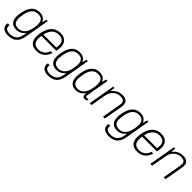

<svg xmlns="http://www.w3.org/2000/svg" viewBox="335 -1951 3547 3547"><g transform="rotate(45 2108.0 -178.0)"><path d="M162 182C311 182 389 115 416 -43L500 -526H465L444 -446H437C409 -509 359 -538 283 -538C157 -538 73 -461 40 -270C34 -238 31 -210 31 -184C31 -60 93 0 201 0C257 0 320 -21 367 -84H375C372 -66 369 -49 366 -31C345 86 279 139 167 139C103 139 51 116 51 51C51 43 52 34 54 25H7C3 40 2 54 2 62C2 144 73 182 162 182ZM211 -43C127 -43 82 -84 82 -180C82 -202 84 -226 94 -284C122 -448 200 -495 284 -495C375 -495 416 -447 416 -356C416 -333 413 -307 405 -258C375 -76 275 -43 211 -43Z M739 12C854 12 943 -48 978 -174H932C897 -68 820 -31 746 -31C653 -31 604 -74 604 -183C604 -203 606 -225 610 -250H999C1007 -286 1012 -320 1012 -351C1012 -461 955 -538 828 -538C672 -538 594 -435 563 -284C556 -250 552 -214 552 -180C552 -55 613 12 739 12ZM618 -293C645 -422 719 -495 822 -495C921 -495 964 -446 964 -358C964 -338 962 -317 958 -293Z M1209 182C1358 182 1436 115 1463 -43L1547 -526H1512L1491 -446H1484C1456 -509 1406 -538 1330 -538C1204 -538 1120 -461 1087 -270C1081 -238 1078 -210 1078 -184C1078 -60 1140 0 1248 0C1304 0 1367 -21 1414 -84H1422C1419 -66 1416 -49 1413 -31C1392 86 1326 139 1214 139C1150 139 1098 116 1098 51C1098 43 1099 34 1101 25H1054C1050 40 1049 54 1049 62C1049 144 1120 182 1209 182ZM1258 -43C1174 -43 1129 -84 1129 -180C1129 -202 1131 -226 1141 -284C1169 -448 1247 -495 1331 -495C1422 -495 1463 -447 1463 -356C1463 -333 1460 -307 1452 -258C1422 -76 1322 -43 1258 -43Z M1767 12C1830 12 1895 -17 1938 -83L1944 -80C1942 -69 1941 -58 1941 -49C1941 -11 1959 10 1999 10C2020 10 2040 1 2053 -6L2058 -33H2011C1993 -33 1985 -42 1985 -58C1985 -89 2028 -323 2043 -410L2063 -526H2027L2004 -446H1998C1971 -510 1923 -538 1848 -538C1723 -538 1637 -457 1606 -265C1601 -232 1598 -201 1598 -175C1598 -44 1659 12 1767 12ZM1774 -31C1692 -31 1648 -72 1648 -169C1648 -192 1650 -219 1660 -278C1688 -445 1766 -495 1849 -495C1939 -495 1978 -446 1978 -354C1978 -330 1975 -302 1967 -252C1935 -64 1837 -31 1774 -31Z M2120 0H2168L2221 -303C2243 -431 2344 -495 2426 -495C2491 -495 2539 -480 2539 -410C2539 -400 2537 -386 2535 -372L2470 0H2518L2583 -371C2586 -387 2587 -402 2587 -416C2587 -504 2529 -538 2445 -538C2377 -538 2308 -520 2241 -437H2235L2246 -526H2212Z M2793 182C2942 182 3020 115 3047 -43L3131 -526H3096L3075 -446H3068C3040 -509 2990 -538 2914 -538C2788 -538 2704 -461 2671 -270C2665 -238 2662 -210 2662 -184C2662 -60 2724 0 2832 0C2888 0 2951 -21 2998 -84H3006C3003 -66 3000 -49 2997 -31C2976 86 2910 139 2798 139C2734 139 2682 116 2682 51C2682 43 2683 34 2685 25H2638C2634 40 2633 54 2633 62C2633 144 2704 182 2793 182ZM2842 -43C2758 -43 2713 -84 2713 -180C2713 -202 2715 -226 2725 -284C2753 -448 2831 -495 2915 -495C3006 -495 3047 -447 3047 -356C3047 -333 3044 -307 3036 -258C3006 -76 2906 -43 2842 -43Z M3370 12C3485 12 3574 -48 3609 -174H3563C3528 -68 3451 -31 3377 -31C3284 -31 3235 -74 3235 -183C3235 -203 3237 -225 3241 -250H3630C3638 -286 3643 -320 3643 -351C3643 -461 3586 -538 3459 -538C3303 -538 3225 -435 3194 -284C3187 -250 3183 -214 3183 -180C3183 -55 3244 12 3370 12ZM3249 -293C3276 -422 3350 -495 3453 -495C3552 -495 3595 -446 3595 -358C3595 -338 3593 -317 3589 -293Z M3705 0H3753L3806 -303C3828 -431 3929 -495 4011 -495C4076 -495 4124 -480 4124 -410C4124 -400 4122 -386 4120 -372L4055 0H4103L4168 -371C4171 -387 4172 -402 4172 -416C4172 -504 4114 -538 4030 -538C3962 -538 3893 -520 3826 -437H3820L3831 -526H3797Z"/></g></svg>

Font: Archivo Thin
Style: Italic
Weight: 100
Italic angle: -10°
Designer: Hector Gatti
Foundry: Omnibus-Type
Version: Version 2.001